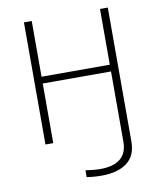

<svg xmlns="http://www.w3.org/2000/svg" viewBox="-99 -782 910 1090"><g transform="rotate(-10 356.0 -237.0)"><path d="M114.3 0V-704.1H159.2V-382.8H552.7V-704.1H597.7V67.4Q597.7 150.4 544.4 189.9Q491.2 229.5 398.4 229.5Q351.6 229.5 312.5 222.7V183.6Q365.2 191.4 394.5 191.4Q552.7 191.4 552.7 61.5V-343.8H159.2V0Z"/></g></svg>

Font: Gothic A1 ExtraLight
Style: Regular
Weight: 275
Designer: HanYang I&C Co.,Ltd.
Foundry: HanYang I&C Co.,Ltd.
Version: Version 2.50